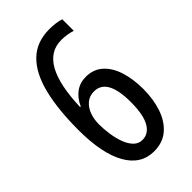

<svg xmlns="http://www.w3.org/2000/svg" viewBox="-226 -797 881 881"><g transform="rotate(-45 214.5 -356.5)"><path d="M224 12Q139 12 93 -69.5Q47 -151 47 -303Q47 -436 70.5 -530.5Q94 -625 145.5 -675Q197 -725 280 -725Q301 -725 319.5 -722.5Q338 -720 354 -715V-640Q321 -651 283 -651Q136 -651 127 -372H131Q148 -410 176.5 -431Q205 -452 243 -452Q293 -452 326 -422Q359 -392 375 -340.5Q391 -289 391 -226Q391 -159 372.5 -105Q354 -51 317 -19.5Q280 12 224 12ZM223 -63Q263 -63 285.5 -102.5Q308 -142 308 -224Q308 -378 223 -378Q193 -378 172.5 -360.5Q152 -343 142 -315Q132 -287 132 -255Q132 -224 137 -190Q142 -156 152.5 -127.5Q163 -99 180.5 -81Q198 -63 223 -63Z"/></g></svg>

Font: Noto Sans Malayalam ExtraCondensed
Style: Regular
Weight: 400
Width: 2
Designer: Jelle Bosma - Monotype Design Team
Foundry: Monotype Imaging Inc.
Version: Version 2.104; ttfautohint (v1.8.4.7-5d5b)